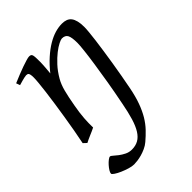

<svg xmlns="http://www.w3.org/2000/svg" viewBox="-206 -553 894 894"><g transform="rotate(-45 241.5 -106.0)"><path d="M430.2 -372.1Q430.2 -360.8 428.2 -339.4Q426.3 -317.9 422.6 -289.8Q418.9 -261.7 414.1 -228.5Q409.2 -195.3 403.6 -160.2Q397.9 -125 391.6 -89.6Q385.3 -54.2 378.9 -21.5Q369.6 26.4 356.9 61Q344.2 95.7 328.4 122.1Q312.5 148.4 293.2 168.7Q273.9 189 252 207.5Q238.8 218.8 223.1 225.8Q207.5 232.9 192.4 237.1Q177.2 241.2 164.1 242.9Q150.9 244.6 142.1 244.6Q128.4 244.6 110.1 239Q91.8 233.4 75 226.1Q58.1 218.8 46.4 210.9Q34.7 203.1 34.7 198.7Q34.7 192.4 41 182.1Q47.4 171.9 55.9 162.4Q64.5 152.8 73.5 145.8Q82.5 138.7 87.9 138.7Q92.3 138.7 100.8 146.5Q109.4 154.3 121.6 163.6Q133.8 172.9 149.4 180.7Q165 188.5 183.1 188.5Q208 188.5 226.3 178.2Q244.6 168 258.5 145.8Q272.5 123.5 283 88.9Q293.5 54.2 302.7 5.4Q314.9 -55.7 324.5 -112.3Q334 -168.9 340.8 -215.3Q347.7 -261.7 351.3 -294.7Q355 -327.6 355 -341.8Q355 -378.9 347.2 -393.6Q339.4 -408.2 317.9 -408.2Q311.5 -408.2 295.7 -400.4Q279.8 -392.6 259.8 -377Q239.7 -361.3 218 -337.9Q196.3 -314.5 178.2 -283.2Q164.6 -259.8 156 -227.1Q147.5 -194.3 139.2 -147Q131.3 -103.5 129.2 -72.3Q127 -41 127.9 -12.2Q121.6 -8.8 112.1 -4.6Q102.5 -0.5 92.5 3.9Q82.5 8.3 73.2 12.5Q64 16.6 58.1 20L42 4.9Q48.8 -27.3 55.4 -64.9Q62 -102.5 68.1 -140.4Q74.2 -178.2 79.6 -215.1Q85 -252 88.9 -283Q92.8 -314 95 -337.2Q97.2 -360.4 97.2 -372.1Q97.2 -383.3 95.9 -389.9Q94.7 -396.5 92.5 -399.7Q90.3 -402.8 86.9 -403.8Q83.5 -404.8 79.1 -404.8Q74.7 -404.8 66.2 -402.8Q57.6 -400.9 48.8 -398.4Q40 -396 26.9 -392.1L20 -411.1Q40.5 -419.9 61.3 -428.2Q82 -436.5 100.1 -442.9Q118.2 -449.2 131.6 -453.1Q145 -457 150.9 -457Q157.7 -457 161.6 -454.8Q165.5 -452.6 167.2 -446.8Q168.9 -440.9 169.4 -430.2Q169.9 -419.4 169.9 -401.9Q169.9 -396.5 169.4 -387.2Q168.9 -377.9 168.2 -367.4Q167.5 -356.9 166.5 -346.9Q165.5 -336.9 165 -331.1Q191.4 -364.3 218.3 -388.2Q245.1 -412.1 271 -427.5Q296.9 -442.9 321 -450Q345.2 -457 367.2 -457Q382.3 -457 394.3 -452.6Q406.2 -448.2 414.1 -438.2Q421.9 -428.2 426 -411.9Q430.2 -395.5 430.2 -372.1Z"/></g></svg>

Font: Akkhara
Style: Italic
Weight: 400
Italic angle: -7°
Designer: J. Victor Gaultney
Version: Version 1.00 June 13, 2006, initial release